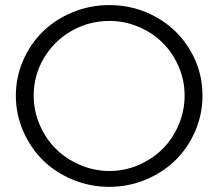

<svg xmlns="http://www.w3.org/2000/svg" viewBox="-20 -725 854 751"><path d="M407.2 -705.1Q507.3 -705.1 591.1 -658Q674.8 -610.8 723.4 -529.3Q772 -447.8 772 -351.1Q772 -277.8 743.4 -211.9Q714.8 -146 666 -98.1Q617.2 -50.3 549.6 -22.2Q481.9 5.9 407.2 5.9Q332.5 5.9 264.6 -22.2Q196.8 -50.3 148.2 -98.1Q99.6 -146 70.8 -211.9Q42 -277.8 42 -351.1Q42 -423.8 70.8 -489.3Q99.6 -554.7 148.2 -602.1Q196.8 -649.4 264.6 -677.2Q332.5 -705.1 407.2 -705.1ZM408.2 -643.1Q328.1 -643.1 260 -604.2Q191.9 -565.4 151.9 -498Q111.8 -430.7 111.8 -351.1Q111.8 -291 135.5 -236.3Q159.2 -181.6 199 -142.3Q238.8 -103 293.7 -79.6Q348.6 -56.2 408.2 -56.2Q467.8 -56.2 522 -79.6Q576.2 -103 615.7 -142.3Q655.3 -181.6 678.7 -236.3Q702.1 -291 702.1 -351.1Q702.1 -410.6 678.7 -464.8Q655.3 -519 615.7 -558.1Q576.2 -597.2 522 -620.1Q467.8 -643.1 408.2 -643.1Z"/></svg>

Font: Montserrat arm Light
Style: Regular
Weight: 300
Designer: Julieta Ulanovsky
Foundry: Julieta Ulanovsky
Version: Version 6.000;PS 006.000;hotconv 1.0.88;makeotf.lib2.5.64775